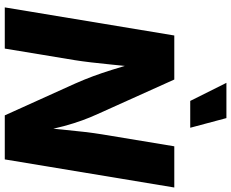

<svg xmlns="http://www.w3.org/2000/svg" viewBox="-104 -888 991 824"><g transform="rotate(90 392.0 -475.5)"><path d="M11.2 0 131.8 -727.5H320.8L468.8 -398.9Q483.4 -367.2 496.1 -332.3Q508.8 -297.4 520.5 -254.6Q532.2 -211.9 542.5 -156.2H526.9Q530.8 -196.3 535.4 -244.9Q540 -293.5 545.4 -339.6Q550.8 -385.7 556.2 -418L607.4 -727.5H784.2L663.6 0H474.6L338.4 -301.3Q320.3 -342.3 306.6 -379.2Q293 -416 279.3 -459.7Q265.6 -503.4 248 -562.5H267.1Q261.7 -509.3 256.8 -459.7Q252 -410.2 247.1 -369.4Q242.2 -328.6 237.8 -301.3L188 0ZM412.6 -795.9 335 -951.2H486.3L527.8 -795.9Z"/></g></svg>

Font: Inter ExtraBold
Style: Italic
Weight: 800
Italic angle: -9.3988°
Designer: Rasmus Andersson
Foundry: rsms
Version: Version 4.001;git-66647c0bb